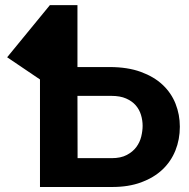

<svg xmlns="http://www.w3.org/2000/svg" viewBox="-20 -746 754 766"><path d="M289 -725.5V-478.5H417.5Q489 -478.5 541.8 -459.2Q594.5 -440 629 -407.5Q663.5 -375 680.5 -331.8Q697.5 -288.5 697.5 -240.5Q697.5 -189.5 679.8 -145.5Q662 -101.5 627.8 -69.2Q593.5 -37 543.2 -18.5Q493 0 428 0H139.5V-429L8.5 -517.5L179 -725.5ZM289 -363.5 289.5 -126V-115H425.5Q462 -115 486 -127.8Q510 -140.5 524 -159.5Q538 -178.5 543.5 -201.2Q549 -224 549 -244Q549 -266 542.5 -287.5Q536 -309 521.5 -325.8Q507 -342.5 483.2 -353Q459.5 -363.5 424.5 -363.5Z"/></svg>

Font: Lato Heavy
Style: Regular
Weight: 800
Designer: Lukasz Dziedzic
Foundry: tyPoland Lukasz Dziedzic
Version: Version 2.007; 2014-02-27